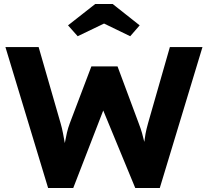

<svg xmlns="http://www.w3.org/2000/svg" viewBox="-20 -934 1033 954"><path d="M219 0 7 -700H172L281 -322Q288 -298 293 -272Q298 -246 302 -223Q307 -251 312.5 -274.5Q318 -298 327 -322L434 -604H564L669 -322Q679 -296 685.5 -273.5Q692 -251 697 -229Q699 -247 703 -269Q707 -291 716 -323L824 -700H986L774 0H652L493 -385L344 0ZM366 -754 318 -808 453 -914H540L674 -808L627 -754L497 -817Z"/></svg>

Font: Readex Pro bold
Style: Bold
Weight: 700
Designer: Bonnie Shaver-Troup, Thomas Jockin
Foundry: Lexend
Version: Version 1.200; ttfautohint (v1.8.3)